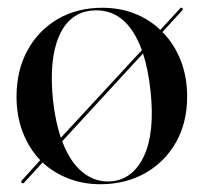

<svg xmlns="http://www.w3.org/2000/svg" viewBox="-20 -464 524 494"><path d="M36 6.5Q33 3.5 36 0.5L83.5 -52Q55 -81.5 38.8 -123.2Q22.5 -165 22.5 -215.5Q22.5 -282.5 50.5 -334Q78.5 -385.5 128.2 -414.8Q178 -444 243.5 -444Q288 -444 326 -429.2Q364 -414.5 392.5 -387L443.5 -442.5Q446 -446 449 -443Q452 -440.5 449 -437.5L398 -381.5Q428 -351.5 444.8 -309Q461.5 -266.5 461.5 -215.5Q461.5 -148.5 432.8 -97.8Q404 -47 353.5 -18.5Q303 10 238.5 10Q194 10 156 -4.8Q118 -19.5 89.5 -46L42 6Q39.5 9 36 6.5ZM116.5 -205Q122.5 -151.5 136.5 -109.5L345 -335Q305 -444 217.5 -437Q158.5 -432 132 -371.2Q105.5 -310.5 116.5 -205ZM266.5 2.5Q322 -2.5 350.2 -62Q378.5 -121.5 367.5 -229Q361.5 -284.5 348 -326.5L140 -100.5Q160 -47 193 -20.5Q226 6 266.5 2.5Z"/></svg>

Font: Fraunces144ptRegular
Style: Regular
Weight: 400
Version: Version 1.000;[0bf87f6ff]